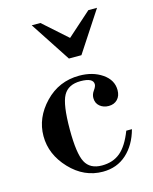

<svg xmlns="http://www.w3.org/2000/svg" viewBox="-115 -831 735 920"><g transform="rotate(-15 252.5 -371.0)"><path d="M288 -435Q227 -435 203 -391.5Q179 -348 179 -224Q179 -105 202 -61.5Q225 -18 284 -18Q339 -18 375.5 -48.5Q412 -79 439 -149H467Q447 -75 399 -31.5Q351 12 281 12Q188 12 118.5 -61.5Q49 -135 49 -226Q49 -317 118.5 -389.5Q188 -462 289 -462Q356 -462 402.5 -430Q449 -398 449 -348Q449 -319 432.5 -302Q416 -285 389 -285Q363 -285 345 -300Q327 -315 327 -341Q327 -359 339 -375.5Q351 -392 351 -403Q351 -435 288 -435ZM413 -754H456L325 -554H263L132 -754H175L294 -648Z"/></g></svg>

Font: Libre Bodoni
Style: Regular
Weight: 400
Designer: Pablo Impallari, Rodrigo Fuenzalida
Foundry: Pablo Impallari, Rodrigo Fuenzalida
Version: Version 1.001